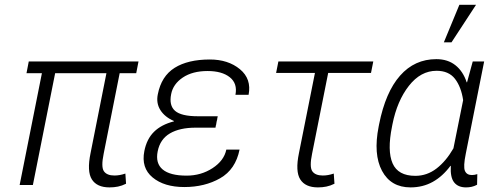

<svg xmlns="http://www.w3.org/2000/svg" viewBox="-20 -791 2107 821"><path d="M562.5 -478H491.7L423.3 -133.8Q411.6 -77.1 424.3 -58.8Q437 -40.5 469.2 -40.5Q480.5 -40.5 491.7 -42.5Q502.9 -44.4 516.1 -48.8L519 -5.4Q501.5 3.4 484.6 6.8Q467.8 10.3 448.2 10.3Q394.5 10.3 372.8 -23.9Q351.1 -58.1 367.2 -136.2L435.1 -478H215.8L120.6 0H64L159.2 -478H93.3L103 -528.3H572.3Z M903.3 -255.9 901.4 -245.1H816.4Q748.5 -245.1 706.5 -220.5Q664.6 -195.8 654.3 -144Q644 -92.8 675.5 -66.4Q707 -40 777.8 -40Q839.8 -40 888.9 -72Q938 -104 947.8 -151.4H1004.4Q987.3 -66.4 921.4 -28.8Q855.5 8.8 768.1 8.8Q682.1 8.8 632.6 -32.2Q583 -73.2 597.2 -145Q607.4 -196.8 638.7 -227.5Q669.9 -258.3 723.6 -272L724.1 -273.4Q684.6 -290.5 665.8 -320.3Q647 -350.1 654.8 -387.7Q669.9 -465.3 726.8 -501Q783.7 -536.6 877.4 -536.6Q955.6 -536.6 1005.9 -495.1Q1056.2 -453.6 1043 -385.7H986.8Q996.1 -434.1 962.6 -460.7Q929.2 -487.3 867.7 -487.3Q803.2 -487.3 761.7 -459.5Q720.2 -431.6 711.9 -388.7Q702.1 -340.3 728.5 -317.1Q754.9 -293.9 826.2 -293.9H911.1L908.7 -282.7H909.2L906.2 -270.5L903.8 -255.9Z M1566.4 -479H1383.3L1314.5 -133.8Q1302.7 -77.1 1315.4 -58.8Q1328.1 -40.5 1360.4 -40.5Q1371.6 -40.5 1382.8 -42.5Q1394 -44.4 1407.2 -48.8L1410.2 -5.4Q1392.6 3.4 1375.7 6.8Q1358.9 10.3 1339.4 10.3Q1285.6 10.3 1263.9 -23.9Q1242.2 -58.1 1258.3 -136.2L1326.7 -479H1160.6L1170.4 -528.3H1576.2Z M2050.3 -528.3 1971.7 -133.8Q1960.4 -78.6 1968 -60.5Q1975.6 -42.5 1998 -42.5Q2003.4 -42.5 2009 -43.5Q2014.6 -44.4 2021 -46.4L2020 -1Q2007.8 5.4 1996.6 7.8Q1985.4 10.3 1972.7 10.3Q1938.5 10.3 1921.6 -11.5Q1904.8 -33.2 1907.7 -81.5L1906.2 -82Q1873 -37.1 1830.6 -13.4Q1788.1 10.3 1735.4 10.3Q1651.4 10.3 1613.5 -60.5Q1575.7 -131.3 1599.1 -249.5L1601.1 -259.8Q1628.4 -397 1690.7 -467.5Q1752.9 -538.1 1845.7 -538.1Q1894.5 -538.1 1927.2 -512.2Q1960 -486.3 1975.6 -439H1977.1L2001.5 -528.3ZM1656.2 -249.5Q1635.3 -146 1658.7 -92.5Q1682.1 -39.1 1755.9 -39.1Q1805.7 -39.1 1846.4 -70.3Q1887.2 -101.6 1918.9 -156.7L1960.4 -362.8Q1952.1 -419.4 1925.5 -453.9Q1898.9 -488.3 1846.7 -488.3Q1778.8 -488.3 1728.5 -424.1Q1678.2 -359.9 1658.2 -259.8ZM1944.3 -770.5H2015.6L1910.6 -609.9H1877.9Z"/></svg>

Font: Franko
Style: Light Italic
Weight: 300
Designer: Google
Version: Version 1.200310; 2013